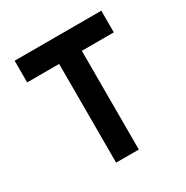

<svg xmlns="http://www.w3.org/2000/svg" viewBox="-161 -833 935 967"><g transform="rotate(-30 306.0 -350.0)"><path d="M240 0V-574H54V-700H558V-574H372V0Z"/></g></svg>

Font: Space Mono
Style: Bold
Weight: 700
Monospace: yes
Designer: Colophon Foundry + Benjamin Critton
Foundry: Colophon Foundry & Benjamin Critton
Version: Version 1.003; ttfautohint (v1.8.4.7-5d5b)